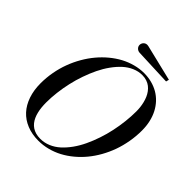

<svg xmlns="http://www.w3.org/2000/svg" viewBox="-245 -1047 1205 1205"><g transform="rotate(45 357.5 -444.5)"><path d="M359 -830Q344.6 -830.8 334.3 -840.8Q324 -850.9 324 -865Q324 -872.2 327.1 -879.1Q330.2 -886 336 -891.2Q341.8 -896.5 350.1 -898.5Q358.5 -900.5 369 -898L609 -840L604 -820ZM300 10Q243.1 10 197.2 -8.6Q151.4 -27.1 120.1 -61.3Q88.8 -95.5 71.9 -144.9Q55 -194.2 55 -255Q55 -305.4 64.1 -355Q73.2 -404.6 89.9 -449.1Q106.5 -493.6 130.2 -534.7Q153.9 -575.8 182.6 -609.9Q211.2 -644.1 245.1 -672.2Q279 -700.2 315.2 -719.6Q351.5 -738.9 391.1 -749.4Q430.6 -760 470 -760Q505.5 -760 537.8 -751.6Q570 -743.2 597.1 -727.6Q624.1 -711.9 646.1 -688.6Q668 -665.2 683.2 -636.2Q698.5 -607.1 706.8 -571.2Q715 -535.2 715 -495Q715 -444.5 706.2 -394.9Q697.5 -345.4 681.6 -300.9Q665.6 -256.4 642.5 -215.3Q619.4 -174.2 591.2 -140.1Q563 -105.9 529.2 -77.9Q495.5 -49.9 458.9 -30.5Q422.4 -11.1 381.8 -0.6Q341.2 10 300 10ZM470 -743Q436.4 -743 404.1 -728.9Q371.9 -714.9 344.6 -690Q317.4 -665.1 292.7 -630.8Q268 -596.5 248.4 -556Q228.9 -515.5 213.1 -470.3Q197.2 -425.1 186.8 -378.5Q176.2 -331.9 170.6 -285.1Q165 -238.4 165 -195Q165 -172.4 167 -152.4Q169 -132.4 173.6 -113.2Q178.2 -94 185.4 -78.2Q192.5 -62.4 203.2 -48.9Q214 -35.5 227.8 -26.4Q241.5 -17.2 259.8 -12.1Q278.1 -7 300 -7Q335.5 -7 368.8 -21Q402 -35 429.6 -60Q457.1 -85 481.7 -119.2Q506.2 -153.5 525.3 -194.1Q544.4 -234.6 559.6 -279.7Q574.8 -324.8 584.7 -371.5Q594.6 -418.2 599.8 -464.8Q605 -511.4 605 -555Q605 -573.2 603 -591.2Q601 -609.2 596.4 -628.1Q591.8 -646.9 584.7 -663.4Q577.6 -680 566.8 -694.8Q555.9 -709.5 542.3 -720.1Q528.8 -730.8 510.2 -736.9Q491.6 -743 470 -743Z"/></g></svg>

Font: Bodoni* 11
Style: Italic
Weight: 400
Italic angle: -13°
Version: Version 1.002